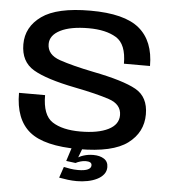

<svg xmlns="http://www.w3.org/2000/svg" viewBox="-57 -733 842 946"><g transform="rotate(5 364.0 -260.0)"><path d="M358 161.5Q384.5 161.5 410.5 156.5Q436.5 151.5 457.2 141.2Q478 131 490 115.5Q502 100 502 80Q502 52.5 481.2 39.2Q460.5 26 428.5 26Q403 26 380.8 33Q358.5 40 347 50L344 73Q354 67.5 367.8 63.5Q381.5 59.5 393.5 59.5Q408 59.5 415.8 63.8Q423.5 68 423.5 78Q423.5 91.5 407.5 99Q391.5 106.5 359 106.5Q338.5 106.5 320.5 103.5Q302.5 100.5 288.5 97.5L270 152Q291.5 156 313.8 158.8Q336 161.5 358 161.5ZM344 73 371.5 0H319L297.5 67ZM355 3.5Q521.5 3.5 595 -51.5Q668.5 -106.5 668.5 -195.5Q668.5 -282 605.2 -317.2Q542 -352.5 391.5 -382Q287.5 -403 224.2 -424.8Q161 -446.5 161 -499.5Q161 -543 211.5 -568.5Q262 -594 351 -594Q436.5 -594 487.8 -562.8Q539 -531.5 539 -435H668Q668 -558.5 594.2 -619.8Q520.5 -681 352.5 -681Q187 -681 112 -627.2Q37 -573.5 37 -487.5Q37 -401.5 101.2 -363.5Q165.5 -325.5 310 -297Q417 -276 479.5 -255.2Q542 -234.5 542 -180.5Q542 -134 491.8 -108.8Q441.5 -83.5 353.5 -83.5Q265 -83.5 215.2 -115.8Q165.5 -148 165.5 -247H36.5Q36.5 -116.5 109.5 -56.5Q182.5 3.5 355 3.5Z"/></g></svg>

Font: Anybody SemiExpanded Medium
Style: Regular
Weight: 500
Width: 6
Version: Version 1.113;gftools[0.9.25]